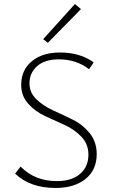

<svg xmlns="http://www.w3.org/2000/svg" viewBox="-20 -924 558 951"><path d="M217 -712 194 -730 351 -904 381 -879ZM418 -158Q418 -210 383.5 -246.5Q349 -283 300 -305Q251 -327 202.5 -349.5Q154 -372 119.5 -410.5Q85 -449 85 -504Q85 -577 137.5 -620.5Q190 -664 277 -664Q377 -664 444 -615L421 -581Q359 -630 271 -630Q202 -630 164 -596.5Q126 -563 126 -511Q126 -465 160.5 -432Q195 -399 243.5 -377Q292 -355 341 -331Q390 -307 424.5 -264Q459 -221 459 -161Q459 -82 403.5 -37.5Q348 7 255 7Q129 7 55 -64L82 -99Q152 -27 262 -27Q335 -27 376.5 -62.5Q418 -98 418 -158Z"/></svg>

Font: EauTestText Light
Style: Regular
Weight: 300
Designer: Christian Thalmann (Catharsis Fonts)
Version: Version 0.001;PS 000.001;hotconv 1.0.88;makeotf.lib2.5.64775